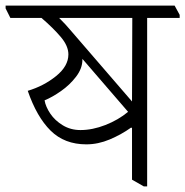

<svg xmlns="http://www.w3.org/2000/svg" viewBox="-49 -654 661 685"><path d="M592 -601V-590H476V11H464L422 -13V-197L419 -199Q384 -174 342.5 -156.5Q301 -139 259 -139Q181 -139 131.5 -188Q82 -237 50 -330Q107 -347 151 -382.5Q195 -418 195 -460Q195 -490 168 -522Q141 -554 99 -590H-12L-29 -624V-634H574ZM201 -548 422 -292 423 -590H162Q188 -564 201 -548ZM408 -255 245 -444V-441Q245 -410 222.5 -380.5Q200 -351 168.5 -329Q137 -307 110 -296Q114 -273 130.5 -248.5Q147 -224 175 -207Q203 -190 238 -190Q281 -190 327 -208Q373 -226 408 -255Z"/></svg>

Font: Martel UltraLight
Style: Regular
Weight: 250
Designer: Dan Reynolds
Foundry: Dan Reynolds
Version: Version 1.001; ttfautohint (v1.1) -l 5 -r 5 -G 72 -x 0 -D la